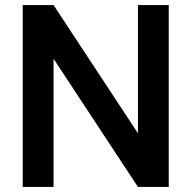

<svg xmlns="http://www.w3.org/2000/svg" viewBox="-20 -740 758 760"><path d="M70 0V-720H192L526 -212.5V-720H648V0H526L192 -507.5V0Z"/></svg>

Font: Manrope ExtraLight
Style: Bold
Weight: 700
Version: Version 4.504